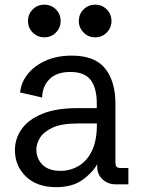

<svg xmlns="http://www.w3.org/2000/svg" viewBox="-20 -772 591 804"><path d="M214.8 11.7Q135.3 11.7 88.9 -32.5Q42.5 -76.7 42.5 -143.6Q42.5 -190.9 70.3 -231Q98.1 -271 156.5 -295.2Q214.8 -319.3 306.2 -319.3H385.3V-339.4Q385.3 -402.8 359.9 -436.8Q334.5 -470.7 274.9 -470.7Q218.8 -470.7 188.5 -441.7Q158.2 -412.6 156.2 -363.8L64 -384.8Q68.4 -427.2 96.4 -462.2Q124.5 -497.1 171.6 -518.1Q218.8 -539.1 280.8 -539.1Q377 -539.1 420.2 -485.4Q463.4 -431.6 463.4 -335.9V-95.2Q463.4 -79.1 468 -73.7Q472.7 -68.4 487.8 -68.4H517.6V0H465.3Q432.1 0 409.7 -20.8Q387.2 -41.5 387.2 -73.2V-84.5Q367.2 -48.8 325.2 -18.6Q283.2 11.7 214.8 11.7ZM233.4 -56.6Q273.9 -56.6 308.6 -76.7Q343.3 -96.7 364.5 -139.4Q385.7 -182.1 385.7 -250.5V-254.9H303.2Q238.3 -254.9 200.9 -237.8Q163.6 -220.7 147.9 -195.6Q132.3 -170.4 132.3 -145.5Q132.3 -108.4 157.7 -82.5Q183.1 -56.6 233.4 -56.6ZM165.5 -615.7Q137.2 -615.7 117.2 -635.7Q97.2 -655.8 97.2 -684.1Q97.2 -712.9 117.2 -732.7Q137.2 -752.4 165.5 -752.4Q194.3 -752.4 214.1 -732.7Q233.9 -712.9 233.9 -684.1Q233.9 -655.8 214.1 -635.7Q194.3 -615.7 165.5 -615.7ZM378.4 -615.7Q350.1 -615.7 330.1 -635.7Q310.1 -655.8 310.1 -684.1Q310.1 -712.9 330.1 -732.7Q350.1 -752.4 378.4 -752.4Q407.2 -752.4 427 -732.7Q446.8 -712.9 446.8 -684.1Q446.8 -655.8 427 -635.7Q407.2 -615.7 378.4 -615.7Z"/></svg>

Font: Schibsted Grotesk
Style: Regular
Weight: 400
Designer: Bakken & Baeck AS, Henrik Kongsvoll
Foundry: Schibsted ASA
Version: Version 1.100; ttfautohint (v1.8.4.7-5d5b);gftools[0.9.25]